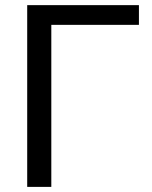

<svg xmlns="http://www.w3.org/2000/svg" viewBox="-20 -731 596 751"><path d="M523.4 -633.8H180.7V0H86.4V-710.9H523.4Z"/></svg>

Font: Roboto
Style: Regular
Weight: 400
Designer: Google
Version: Version 2.134; 2016; ttfautohint (v1.6)